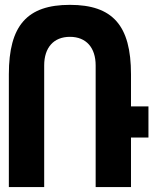

<svg xmlns="http://www.w3.org/2000/svg" viewBox="-20 -763 642 783"><path d="M16.1 0H160.2V-496.1C160.2 -568.8 198.7 -612.8 265.1 -612.8C331.5 -612.8 370.1 -568.8 370.1 -496.1V0H514.2V-202.1H585.4V-329.1H514.2V-460C514.2 -559.6 495.6 -630.4 455.1 -676.3C414.6 -722.2 352.5 -743.2 265.1 -743.2C177.7 -743.2 115.7 -722.2 75.2 -676.3C34.7 -630.4 16.1 -559.6 16.1 -460Z"/></svg>

Font: Hack
Style: Bold
Weight: 700
Monospace: yes
Designer: Christopher Simpkins
Foundry: Christopher Simpkins
Version: Version 2.010